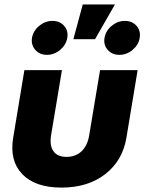

<svg xmlns="http://www.w3.org/2000/svg" viewBox="-20 -830 648 861"><path d="M255.9 11.2Q137.7 11.2 79.8 -49.1Q22 -109.4 39.1 -212.4L89.4 -515.6H257.8L209 -223.1Q201.7 -177.7 219.5 -152.1Q237.3 -126.5 278.3 -126.5Q319.8 -126.5 346.2 -152.1Q372.6 -177.7 379.9 -223.1L428.7 -515.6H597.2L546.9 -212.4Q529.8 -109.4 451.9 -49.1Q374 11.2 255.9 11.2ZM515.1 -584Q482.4 -584 462.9 -606.4Q443.4 -628.9 448.7 -660.2Q454.1 -691.9 480.7 -714.1Q507.3 -736.3 540 -736.3Q572.8 -736.3 592.3 -714.1Q611.8 -691.9 606.4 -660.2Q601.6 -628.9 574.7 -606.4Q547.9 -584 515.1 -584ZM190.4 -584Q157.7 -584 138.2 -606.4Q118.7 -628.9 123.5 -660.2Q128.9 -691.9 155.8 -714.1Q182.6 -736.3 215.3 -736.3Q248 -736.3 267.6 -714.1Q287.1 -691.9 281.7 -660.2Q276.4 -628.9 249.8 -606.4Q223.1 -584 190.4 -584ZM309.1 -654.3 351.1 -810.1H495.6L406.2 -654.3Z"/></svg>

Font: Inter Display ExtraBold
Style: Italic
Weight: 800
Italic angle: -9.39999°
Designer: Rasmus Andersson
Foundry: rsms
Version: Version 4.000;git-a52131595